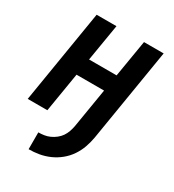

<svg xmlns="http://www.w3.org/2000/svg" viewBox="-180 -633 859 948"><g transform="rotate(30 250.0 -158.5)"><path d="M131 213V117Q147 117 163.5 114.5Q180 112 195.5 105Q211 98 225 87Q239 76 248.5 62Q258 48 263.5 32Q269 16 272 0L309 -224H152L115 0H3L90 -530H203L168 -320H325L360 -530H472L385 0Q380 29 370 57.5Q360 86 342.5 112Q325 138 300.5 158Q276 178 247.5 190.5Q219 203 189.5 208Q160 213 131 213Z"/></g></svg>

Font: Iosevka Curly Oblique
Style: Bold
Weight: 700
Italic angle: -9°
Monospace: yes
Designer: Belleve Invis
Foundry: Belleve Invis
Version: Version 11.1.0; ttfautohint (v1.8.3)